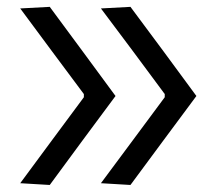

<svg xmlns="http://www.w3.org/2000/svg" viewBox="-20 -524 608 546"><path d="M351 2 267 -3Q312.5 -64 358 -125.5Q403 -186.5 448.5 -247.5V-256.5Q403 -317.5 358 -378.5Q312.5 -439 267 -500L351 -504.5Q398 -441 445 -378Q491.5 -314.5 538.5 -251Q491.5 -188 444.8 -124.8Q398 -61.5 351 2ZM121.5 2 37.5 -3Q82.5 -64 127.8 -125.2Q173 -186.5 218.5 -247.5V-256.5Q173 -317.5 127.8 -378.2Q82.5 -439 37.5 -500L121.5 -504.5Q168.5 -441 215 -378Q261.5 -314.5 308.5 -251Q261.5 -188 215 -125Q168.5 -61.5 121.5 2Z"/></svg>

Font: Heraclito
Style: Regular
Weight: 400
Designer: Kostas Bartsokas (font) & Cristiano Sobral (main changes)
Foundry: Kostas Bartsokas (font) & Cristiano Sobral (main changes)
Version: Version 1.00;July 8, 2020;FontCreator 13.0.0.2655 64-bit